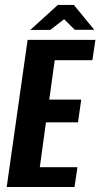

<svg xmlns="http://www.w3.org/2000/svg" viewBox="-20 -751 403 771"><path d="M6.9 0 90.9 -591H363.2L351 -509.3H199.8L177.8 -351H306.2L293.3 -259.7H164.5L139.9 -79.7H291L279.2 0ZM101.5 -630.7 212.1 -731.1H276.7L358.5 -631.4H280.3L237.5 -673.9L181.5 -630.7Z"/></svg>

Font: Alumni Sans SC Thin
Style: Italic
Weight: 100
Italic angle: -8°
Designer: Robert E. Leuschke
Foundry: Robert E. Leuschke
Version: Version 1.016